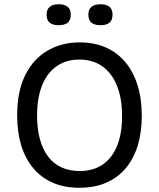

<svg xmlns="http://www.w3.org/2000/svg" viewBox="-20 -873 751 906"><path d="M355 13Q283 13 228.5 -11Q174 -35 136.5 -80Q99 -125 80 -187.5Q61 -250 61 -328Q61 -442 99 -518.5Q137 -595 204 -634Q271 -673 356 -673Q423 -673 477 -650Q531 -627 569.5 -582Q608 -537 628.5 -472.5Q649 -408 649 -326Q649 -249 630 -186.5Q611 -124 573.5 -79.5Q536 -35 481.5 -11Q427 13 355 13ZM356 -66Q420 -66 464.5 -96.5Q509 -127 532.5 -184.5Q556 -242 556 -325Q556 -409 532 -468.5Q508 -528 463 -560Q418 -592 354 -592Q293 -592 248 -561Q203 -530 179 -471Q155 -412 155 -327Q155 -264 168.5 -215.5Q182 -167 207.5 -133.5Q233 -100 270.5 -83Q308 -66 356 -66ZM455 -754Q427 -754 412 -765.5Q397 -777 397 -804Q397 -829 412 -841Q427 -853 455 -853Q482 -853 496.5 -841Q511 -829 511 -804Q511 -777 496 -765.5Q481 -754 455 -754ZM257 -754Q230 -754 215 -765.5Q200 -777 200 -804Q200 -829 215 -841Q230 -853 257 -853Q284 -853 299 -841Q314 -829 314 -804Q314 -777 299 -765.5Q284 -754 257 -754Z"/></svg>

Font: Bricolage Grotesque 17pt
Style: Regular
Weight: 400
Version: Version 1.001;gftools[0.9.33.dev8+g029e19f]